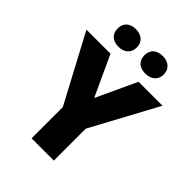

<svg xmlns="http://www.w3.org/2000/svg" viewBox="-261 -1059 1185 1185"><g transform="rotate(45 332.0 -466.0)"><path d="M332 -449.2 455.1 -713.9H664.1L429.2 -278.8V0H234.9V-272.9L0 -713.9H210ZM130.9 -855Q130.9 -891.6 153.3 -911.9Q175.8 -932.1 213.9 -932.1Q252.4 -932.1 275.1 -911.4Q297.9 -890.6 297.9 -855Q297.9 -820.3 275.1 -799.6Q252.4 -778.8 213.9 -778.8Q175.8 -778.8 153.3 -798.8Q130.9 -818.8 130.9 -855ZM364.7 -855Q364.7 -891.6 387.2 -911.9Q409.7 -932.1 448.7 -932.1Q487.8 -932.1 510.5 -911.1Q533.2 -890.1 533.2 -855Q533.2 -820.3 510.5 -799.6Q487.8 -778.8 448.7 -778.8Q409.2 -778.8 387 -799.1Q364.7 -819.3 364.7 -855Z"/></g></svg>

Font: OpenSansExtrabold
Style: Regular
Weight: 800
Foundry: Ascender Corporation
Version: Version 1.10